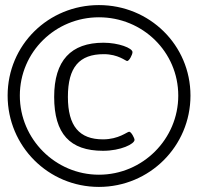

<svg xmlns="http://www.w3.org/2000/svg" viewBox="-20 -730 779 755"><path d="M369 -710C170 -710 10 -553 10 -354C10 -155 170 5 369 5C568 5 729 -155 729 -354C729 -553 568 -710 369 -710ZM369 -662C541 -662 681 -526 681 -354C681 -183 541 -43 369 -43C198 -43 58 -183 58 -354C58 -526 198 -662 369 -662ZM387 -562C259 -562 193 -492 193 -349C193 -204 255 -137 385 -137C455 -137 509 -164 509 -180C509 -187 496 -212 488 -212C480 -212 447 -182 385 -182C292 -182 247 -234 247 -349C247 -466 292 -517 388 -517C445 -517 474 -490 480 -490C488 -490 501 -515 501 -525C501 -541 446 -562 387 -562Z"/></svg>

Font: Asap
Style: Regular
Weight: 400
Designer: Pablo Cosgaya
Foundry: Pablo Cosgaya
Version: Version 1.007;PS 001.007;hotconv 1.0.70;makeotf.lib2.5.58329